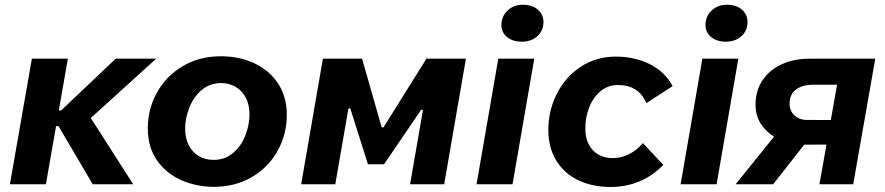

<svg xmlns="http://www.w3.org/2000/svg" viewBox="-20 -763 3665 795"><path d="M112 -520H261L170 0H21ZM222.2 -240.8H161.2L172.6 -305.6H233.2L459 -520H626.8L336.4 -256.6L334.8 -307.4L531.6 0H364Z M592 -232.4Q592 -311.2 629.7 -379.5Q667.4 -447.8 736.3 -488.9Q805.2 -530 894.4 -530Q972 -530 1034.3 -500.5Q1096.6 -471 1132.1 -416.3Q1167.6 -361.6 1167.6 -287.6Q1167.6 -208.6 1130.4 -140.1Q1093.2 -71.6 1024.1 -30.5Q955 10.6 864.6 10.6Q796.2 10.6 733.9 -15.6Q671.6 -41.8 631.8 -96.6Q592 -151.4 592 -232.4ZM1013 -288.8Q1013 -330.4 997.2 -359.6Q981.4 -388.8 954.7 -403.9Q928 -419 895.8 -419Q848.2 -419 814.3 -389.6Q780.4 -360.2 763.5 -316.3Q746.6 -272.4 746.6 -231.2Q746.6 -192 761 -162.8Q775.4 -133.6 802.1 -117.3Q828.8 -101 864.2 -101Q911.8 -101 945.7 -130.1Q979.6 -159.2 996.3 -203.1Q1013 -247 1013 -288.8Z M1317 -520H1479.2L1560.4 -235.8H1568L1745.8 -520H1909.2L1819.2 0H1678L1731.4 -308.4H1723.8L1570.2 -82.8H1503.6L1430.4 -314H1422.8L1368.2 0H1227Z M2043.2 -520H2192.2L2102.2 0H1953.2ZM2056.2 -659.4Q2056.2 -695.6 2081.7 -719.5Q2107.2 -743.4 2144.8 -743.4Q2183.6 -743.4 2206.9 -723.2Q2230.2 -703 2230.2 -672Q2230.2 -635.2 2204.6 -612.8Q2179 -590.4 2140.8 -590.4Q2102.6 -590.4 2079.4 -609.7Q2056.2 -629 2056.2 -659.4Z M2250.4 -224.8Q2250.4 -303.8 2285.1 -373.6Q2319.8 -443.4 2383.8 -486Q2447.8 -528.6 2530.2 -528.6Q2607 -528.6 2669.7 -497.8Q2732.4 -467 2765.2 -406.4L2656.4 -336Q2640.4 -373.2 2611.4 -392.1Q2582.4 -411 2539.2 -411Q2496.8 -411 2466.1 -385Q2435.4 -359 2419.5 -317.9Q2403.6 -276.8 2403.6 -231.2Q2403.6 -192.4 2418 -164.8Q2432.4 -137.2 2458 -122.8Q2483.6 -108.4 2516.2 -108.4Q2553 -108.4 2585.4 -125Q2617.8 -141.6 2642 -170.6L2726.6 -80.2Q2682 -34.6 2627.1 -11.7Q2572.2 11.2 2508.4 11.2Q2431 11.2 2372.3 -17.8Q2313.6 -46.8 2282 -100.3Q2250.4 -153.8 2250.4 -224.8Z M2888.2 -520H3037.2L2947.2 0H2798.2ZM2901.2 -659.4Q2901.2 -695.6 2926.7 -719.5Q2952.2 -743.4 2989.8 -743.4Q3028.6 -743.4 3051.9 -723.2Q3075.2 -703 3075.2 -672Q3075.2 -635.2 3049.6 -612.8Q3024 -590.4 2985.8 -590.4Q2947.6 -590.4 2924.4 -609.7Q2901.2 -629 2901.2 -659.4Z M3451.2 -442 3477.2 -412.2H3347Q3302.6 -412.2 3276 -392.4Q3249.4 -372.6 3249.4 -334Q3249.4 -304.2 3269.3 -285.3Q3289.2 -266.4 3321.6 -266.4L3472.2 -265.8L3454.8 -164.6L3317.2 -164Q3258.8 -163.4 3211.1 -184.1Q3163.4 -204.8 3135.9 -242.2Q3108.4 -279.6 3108.4 -329.2Q3108.4 -386.6 3136.8 -429.8Q3165.2 -473 3216 -496.5Q3266.8 -520 3331.8 -520H3604.2L3512.8 0H3373ZM3209.6 -227.6 3320.6 -177.6 3181.4 0H3026Z"/></svg>

Font: Fixel Italic Variable Display Thin
Style: Italic
Weight: 100
Italic angle: -10°
Designer: AlfaBravo + MacPaw
Foundry: Kyrylo Tkachov, Marchela Mozhyna, Serhii Makarenko, Maria Weinstein, Zakhar Kryvoshyya
Version: Version 1.210;Glyphs 3.2 (3217)